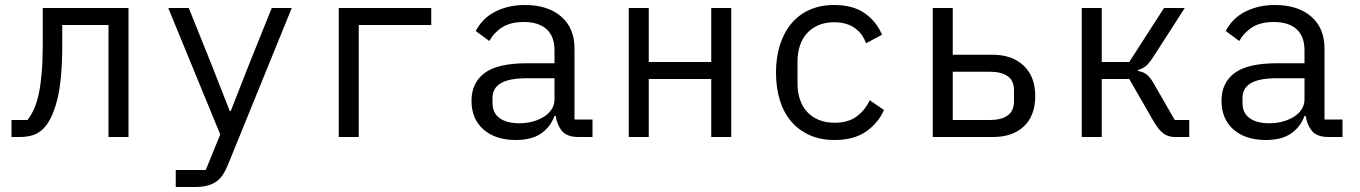

<svg xmlns="http://www.w3.org/2000/svg" viewBox="-20 -548 5440 768"><path d="M26 -68H90Q105 -87 116.5 -113Q128 -139 135.5 -175Q143 -211 147 -258.5Q151 -306 151 -369V-516H494V0H414V-448H229V-367Q229 -227 208.5 -147.5Q188 -68 154 -34Q135 -15 112 -7.5Q89 0 57 0H26Z M1067 -516H1147L891 113Q882 135 871 151.5Q860 168 845 178.5Q830 189 809 194.5Q788 200 759 200H683V132H803L861 -10L653 -516H735L822 -300L899 -104H903L980 -300Z M1335 -516H1705V-448H1415V0H1335Z M2295 0Q2248 0 2228 -24Q2208 -48 2203 -84H2198Q2181 -39 2143.5 -13.5Q2106 12 2043 12Q1962 12 1914 -30Q1866 -72 1866 -145Q1866 -217 1918.5 -256Q1971 -295 2088 -295H2198V-346Q2198 -403 2166 -431.5Q2134 -460 2075 -460Q2023 -460 1990 -439.5Q1957 -419 1937 -384L1883 -424Q1893 -444 1910 -463Q1927 -482 1952 -496.5Q1977 -511 2009 -519.5Q2041 -528 2080 -528Q2171 -528 2224.5 -482Q2278 -436 2278 -354V-70H2350V0ZM2198 -150V-235H2088Q2016 -235 1983 -215Q1950 -195 1950 -157V-136Q1950 -96 1978.5 -75.5Q2007 -55 2057 -55Q2088 -55 2113.5 -62.5Q2139 -70 2158 -82.5Q2177 -95 2187.5 -112.5Q2198 -130 2198 -150Z M2495 -516H2575V-300H2825V-516H2905V0H2825V-232H2575V0H2495Z M3084 -258Q3084 -319 3100 -369Q3116 -419 3146 -454.5Q3176 -490 3219 -509Q3262 -528 3317 -528Q3392 -528 3439 -495Q3486 -462 3508 -409L3444 -375Q3430 -415 3397.5 -437Q3365 -459 3317 -459Q3282 -459 3254.5 -447.5Q3227 -436 3208 -415Q3189 -394 3179.5 -365Q3170 -336 3170 -302V-214Q3170 -180 3179.5 -151Q3189 -122 3208 -101Q3227 -80 3255 -68.5Q3283 -57 3319 -57Q3371 -57 3405 -81Q3439 -105 3459 -147L3516 -108Q3493 -56 3444.5 -22Q3396 12 3318 12Q3262 12 3218.5 -7.5Q3175 -27 3145 -62Q3115 -97 3099.5 -147Q3084 -197 3084 -258Z M3711 -516H3791V-329H3951Q4029 -329 4075 -285Q4121 -241 4121 -164Q4121 -86 4076 -43Q4031 0 3952 0H3711ZM3940 -68Q3985 -68 4010.5 -86Q4036 -104 4036 -144V-186Q4036 -226 4010.5 -243.5Q3985 -261 3940 -261H3791V-68Z M4307 -516H4387V-300H4497L4636 -516H4719L4593 -320Q4576 -294 4563 -283.5Q4550 -273 4532 -268V-264Q4552 -261 4566 -250.5Q4580 -240 4595 -214L4679 -68H4737V0H4679Q4653 0 4634 -14Q4615 -28 4596 -60L4497 -232H4387V0H4307Z M5295 0Q5248 0 5228 -24Q5208 -48 5203 -84H5198Q5181 -39 5143.5 -13.5Q5106 12 5043 12Q4962 12 4914 -30Q4866 -72 4866 -145Q4866 -217 4918.5 -256Q4971 -295 5088 -295H5198V-346Q5198 -403 5166 -431.5Q5134 -460 5075 -460Q5023 -460 4990 -439.5Q4957 -419 4937 -384L4883 -424Q4893 -444 4910 -463Q4927 -482 4952 -496.5Q4977 -511 5009 -519.5Q5041 -528 5080 -528Q5171 -528 5224.5 -482Q5278 -436 5278 -354V-70H5350V0ZM5198 -150V-235H5088Q5016 -235 4983 -215Q4950 -195 4950 -157V-136Q4950 -96 4978.5 -75.5Q5007 -55 5057 -55Q5088 -55 5113.5 -62.5Q5139 -70 5158 -82.5Q5177 -95 5187.5 -112.5Q5198 -130 5198 -150Z"/></svg>

Font: IBM Plaex Mono
Style: Regular
Weight: 400
Designer: Mike Abbink, Paul van der Laan, Pieter van Rosmalen
Foundry: Bold Monday
Version: Version 2.003